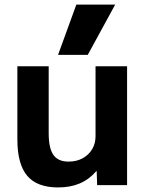

<svg xmlns="http://www.w3.org/2000/svg" viewBox="-20 -810 645 840"><path d="M234 10Q142 10 99 -41Q56 -92 56 -200V-520H193V-227Q193 -162 213.5 -132.5Q234 -103 280 -103Q315 -103 341.5 -117.5Q368 -132 383 -157Q398 -182 398 -214V-520H536V0H405L403 -61H401Q370 -25 329 -7.5Q288 10 234 10ZM364 -570H234L314 -790H484Z"/></svg>

Font: M PLUS 1
Style: Bold
Weight: 700
Designer: Coji Morishita
Foundry: UNDERFOREST DESIGN
Version: Version 1.001